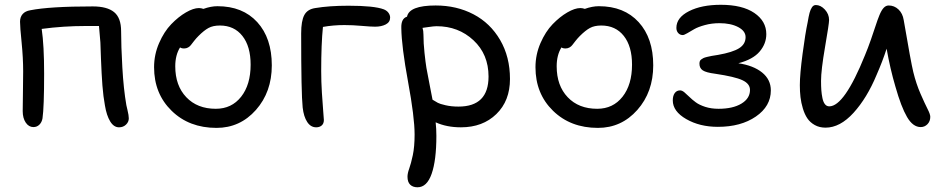

<svg xmlns="http://www.w3.org/2000/svg" viewBox="-20 -524 3954 805"><path d="M479 9.8Q457 9.8 441.9 -15.1Q426.8 -40 419.9 -82Q413.1 -118.2 409.4 -165.5Q405.8 -212.9 403.3 -278.6Q400.9 -344.2 400.9 -346.2Q398.4 -380.9 395 -415H339.8Q245.6 -415 154.8 -402.8Q165 -334 165 -214.8Q165 -74.7 158.2 -27.8Q155.3 -11.2 145 -1.2Q134.8 8.8 120.1 8.8Q100.6 8.8 87.9 -10Q75.2 -28.8 75.2 -58.1Q75.2 -78.6 76.2 -138.7Q77.1 -198.7 77.1 -225.1Q77.1 -281.2 70.6 -346.2Q64 -411.1 64 -433.1Q64 -452.6 75 -465.1Q85.9 -477.5 106.9 -481Q187.5 -497.1 369.1 -497.1Q429.2 -497.1 458.5 -473.1Q487.8 -449.2 487.8 -393.1Q487.8 -333 492.9 -241.9Q498 -150.9 509.8 -83Q511.2 -76.7 514.2 -64Q517.1 -51.3 518.6 -42.7Q520 -34.2 520 -27.8Q520 -12.7 508.3 -1.5Q496.6 9.8 479 9.8Z M887.7 12.2Q772.9 12.2 699.5 -59.6Q626 -131.3 626 -242.2Q626 -294.9 647 -343.3Q668 -391.6 698 -422.6Q728 -453.6 759.5 -471.9Q791 -490.2 814 -490.2Q822.8 -490.2 833 -486.8Q864.3 -498 891.6 -498Q997.6 -498 1058.6 -431.2Q1119.6 -364.3 1119.6 -250Q1119.6 -138.2 1053 -63Q986.3 12.2 887.7 12.2ZM714.8 -246.1Q714.8 -165 761 -116.5Q807.1 -67.9 884.8 -67.9Q951.2 -67.9 991 -118.4Q1030.8 -168.9 1030.8 -252.9Q1030.8 -329.6 996.3 -373.3Q961.9 -417 901.9 -417Q873 -417 854.2 -406.7Q835.4 -396.5 812 -373Q802.7 -363.8 793.7 -352.3Q784.7 -340.8 780.3 -335Q775.9 -329.1 768.6 -325Q761.2 -320.8 752 -320.8Q740.7 -320.8 734.9 -325.2Q714.8 -293 714.8 -246.1Z M1305.7 9.8Q1282.7 9.8 1268.1 -12.5Q1253.4 -34.7 1249 -73.2Q1242.7 -131.8 1242.7 -383.8Q1242.7 -436.5 1255.9 -460.9Q1269 -485.4 1301.8 -490.2Q1360.4 -500 1440.9 -500Q1548.8 -500 1588.9 -484.9Q1601.6 -480 1608.6 -470.5Q1615.7 -460.9 1615.7 -450.2Q1615.7 -431.2 1597.4 -421.6Q1579.1 -412.1 1552.7 -412.1Q1534.7 -412.1 1496.8 -415.5Q1459 -418.9 1423.8 -418.9Q1377 -418.9 1334 -411.1Q1326.7 -340.8 1326.7 -226.1Q1326.7 -182.6 1329.6 -135.5Q1332.5 -88.4 1335.2 -57.1Q1337.9 -25.9 1337.9 -21Q1337.9 -5.9 1328.9 2Q1319.8 9.8 1305.7 9.8Z M1730.5 261.2Q1710.9 261.2 1699.7 250.2Q1688.5 239.3 1688.5 216.8Q1688.5 202.6 1695.8 182.6Q1703.1 162.6 1710.7 127Q1718.3 91.3 1718.3 40Q1718.3 -32.7 1690.9 -180.9Q1663.6 -329.1 1662.6 -405.8Q1661.1 -446.3 1686.5 -454.1Q1695.8 -501 1806.6 -501Q1894.5 -501 1965.1 -464.1Q2035.6 -427.2 2076.9 -356.4Q2118.2 -285.6 2118.2 -192.9Q2118.2 -101.1 2061 -45.7Q2003.9 9.8 1912.6 9.8Q1852.5 9.8 1806.6 -11.2Q1809.6 15.6 1809.6 45.9Q1809.6 147.9 1789.8 204.6Q1770 261.2 1730.5 261.2ZM1755.4 -378.9Q1755.4 -343.3 1759.8 -302.5Q1764.2 -261.7 1767.8 -239.7Q1771.5 -217.8 1781.5 -167.7Q1791.5 -117.7 1793.5 -106Q1808.1 -97.2 1815.9 -92.8Q1823.7 -88.4 1847.9 -82.8Q1872.1 -77.1 1902.3 -77.1Q2028.3 -77.1 2028.3 -203.1Q2028.3 -296.4 1965.1 -355.2Q1901.9 -414.1 1810.5 -414.1Q1798.8 -414.1 1776.1 -410.6Q1753.4 -407.2 1751.5 -407.2Q1755.4 -395.5 1755.4 -378.9Z M2486.8 12.2Q2372.1 12.2 2298.6 -59.6Q2225.1 -131.3 2225.1 -242.2Q2225.1 -294.9 2246.1 -343.3Q2267.1 -391.6 2297.1 -422.6Q2327.1 -453.6 2358.6 -471.9Q2390.1 -490.2 2413.1 -490.2Q2421.9 -490.2 2432.1 -486.8Q2463.4 -498 2490.7 -498Q2596.7 -498 2657.7 -431.2Q2718.8 -364.3 2718.8 -250Q2718.8 -138.2 2652.1 -63Q2585.4 12.2 2486.8 12.2ZM2314 -246.1Q2314 -165 2360.1 -116.5Q2406.2 -67.9 2483.9 -67.9Q2550.3 -67.9 2590.1 -118.4Q2629.9 -168.9 2629.9 -252.9Q2629.9 -329.6 2595.5 -373.3Q2561 -417 2501 -417Q2472.2 -417 2453.4 -406.7Q2434.6 -396.5 2411.1 -373Q2401.9 -363.8 2392.8 -352.3Q2383.8 -340.8 2379.4 -335Q2375 -329.1 2367.7 -325Q2360.4 -320.8 2351.1 -320.8Q2339.8 -320.8 2334 -325.2Q2314 -293 2314 -246.1Z M2989.7 7.8Q2913.6 7.8 2857.2 -24.7Q2800.8 -57.1 2800.8 -103Q2800.8 -122.1 2808.8 -133.5Q2816.9 -145 2831.5 -145Q2839.8 -145 2849.4 -137Q2858.9 -128.9 2870.4 -117.7Q2881.8 -106.4 2897 -95.2Q2912.1 -84 2937 -75.9Q2961.9 -67.9 2992.7 -67.9Q3052.7 -67.9 3088.6 -89.6Q3124.5 -111.3 3124.5 -147Q3124.5 -172.9 3092.8 -187.7Q3061 -202.6 2978.5 -214.8Q2940.4 -219.7 2926.5 -229Q2912.6 -238.3 2912.6 -256.8Q2912.6 -262.7 2914.1 -267.1Q2915.5 -271.5 2920.2 -274.9Q2924.8 -278.3 2929.2 -280.5Q2933.6 -282.7 2944.6 -285.4Q2955.6 -288.1 2964.1 -289.6Q2972.7 -291 2990.7 -293.9Q3051.8 -304.7 3078.9 -321.8Q3106 -338.9 3106 -368.2Q3106 -394 3075 -410.4Q3043.9 -426.8 2996.6 -426.8Q2963.9 -426.8 2935.3 -418.9Q2906.7 -411.1 2890.9 -401.9Q2875 -392.6 2861.6 -384.8Q2848.1 -377 2842.8 -377Q2831.1 -377 2823.5 -385.5Q2815.9 -394 2815.9 -407.2Q2815.9 -450.2 2868.7 -477.1Q2921.4 -503.9 3002 -503.9Q3092.3 -503.9 3142.6 -469.7Q3192.9 -435.5 3192.9 -380.9Q3192.9 -340.8 3165 -307.9Q3137.2 -274.9 3075.7 -258.8Q3138.7 -249.5 3175.3 -220Q3211.9 -190.4 3211.9 -145Q3211.9 -78.6 3149.2 -35.4Q3086.4 7.8 2989.7 7.8Z M3441.4 11.2Q3415.5 11.2 3396 0.2Q3376.5 -10.7 3365 -27.8Q3353.5 -44.9 3346.2 -69.1Q3338.9 -93.3 3336.2 -116.7Q3333.5 -140.1 3333.5 -167Q3333.5 -212.4 3345 -298.6Q3356.4 -384.8 3366.2 -430.2Q3370.6 -456.5 3374.3 -470.2Q3377.9 -483.9 3384.3 -493.4Q3390.6 -502.9 3400.4 -502.9Q3420.9 -502.9 3438.5 -483.9Q3456.1 -464.8 3456.1 -439.9Q3456.1 -424.8 3439.2 -327.1Q3422.4 -229.5 3422.4 -185.1Q3422.4 -162.6 3423.6 -146Q3424.8 -129.4 3428.2 -112.8Q3431.6 -96.2 3438.7 -87.2Q3445.8 -78.1 3457 -78.1Q3520 -78.1 3606.4 -292Q3619.1 -322.3 3631.6 -358.2Q3644 -394 3651.4 -416.7Q3658.7 -439.5 3667.2 -460.4Q3675.8 -481.4 3685.1 -491.2Q3694.3 -501 3706.1 -501Q3729.5 -501 3747.1 -484.4Q3764.6 -467.8 3769 -439.9Q3799.3 -262.2 3809.1 -222.2Q3821.3 -172.4 3839.6 -130.6Q3857.9 -88.9 3869.1 -66.9Q3880.4 -44.9 3880.4 -34.2Q3880.4 -15.6 3868.7 -3.4Q3856.9 8.8 3840.3 8.8Q3807.6 8.8 3783 -33.4Q3758.3 -75.7 3734.4 -160.2Q3712.4 -234.4 3697.3 -319.8Q3680.2 -266.6 3655.3 -210Q3615.2 -113.3 3558.6 -51Q3502 11.2 3441.4 11.2Z"/></svg>

Font: Shantell Sans Normal
Style: Regular
Weight: 400
Designer: Stephen Nixon, Anya Danilova, Shantell Martin
Foundry: Arrow Type
Version: Version 1.006;[559af2be0]